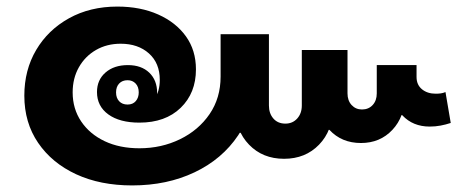

<svg xmlns="http://www.w3.org/2000/svg" viewBox="-20 -572 1426 584"><path d="M382 -8Q285 -8 211.5 -42Q138 -76 96 -137.5Q54 -199 54 -281Q54 -359 90 -420Q126 -481 190 -516.5Q254 -552 337 -552Q407 -552 461 -528Q515 -504 545.5 -461.5Q576 -419 576 -361Q576 -289 529.5 -244Q483 -199 404 -199Q344 -199 309.5 -224Q275 -249 275 -292Q275 -329 301 -351.5Q327 -374 369 -374Q410 -374 434 -351Q458 -328 458 -289Q458 -258 432.5 -236Q407 -214 368 -214L405 -248Q435 -248 450.5 -271.5Q466 -295 466 -329Q466 -380 433 -409.5Q400 -439 347 -439Q305 -439 272 -420Q239 -401 220 -367.5Q201 -334 201 -291Q201 -241 227 -202.5Q253 -164 298.5 -142.5Q344 -121 404 -121Q471 -121 527.5 -148.5Q584 -176 617.5 -225Q651 -274 651 -339V-468H798V-251Q798 -227 811.5 -211.5Q825 -196 848 -196Q870 -196 884 -211.5Q898 -227 898 -251V-420H1037V-288Q1037 -266 1049.5 -252.5Q1062 -239 1081 -239Q1101 -239 1113.5 -252.5Q1126 -266 1126 -288V-374H1247V-338Q1247 -314 1263.5 -300.5Q1280 -287 1305 -287Q1314 -287 1321 -288Q1328 -289 1335 -292L1351 -198Q1336 -193 1320 -190Q1304 -187 1287 -187Q1236 -187 1204 -221Q1172 -255 1172 -313L1219 -222H1183L1211 -279Q1211 -217 1173.5 -177Q1136 -137 1078 -137Q1019 -137 982 -177Q945 -217 945 -279L997 -177H952L992 -242Q992 -175 950.5 -132Q909 -89 844 -89Q779 -89 737.5 -132Q696 -175 696 -242L745 -168H684L753 -330Q753 -233 704.5 -160.5Q656 -88 572 -48Q488 -8 382 -8ZM368 -254Q384 -254 393 -264.5Q402 -275 402 -291Q402 -308 392.5 -318Q383 -328 368 -328Q352 -328 342.5 -318Q333 -308 333 -291Q333 -274 342.5 -264Q352 -254 368 -254Z"/></svg>

Font: Noto Sans Lao Looped
Style: Bold
Weight: 700
Designer: Mark Frömberg, Ben Mitchell
Foundry: The Fontpad Ltd
Version: Version 1.001